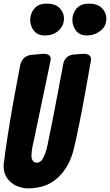

<svg xmlns="http://www.w3.org/2000/svg" viewBox="-49 -1018 605 1056"><path d="M429 -823Q389 -823 369 -849.5Q349 -876 349 -909Q349 -944 372 -971Q395 -998 440 -998Q488 -998 512 -973Q536 -948 536 -917Q536 -873 503 -848Q470 -823 429 -823ZM197 -823Q157 -823 137 -849.5Q117 -876 117 -909Q117 -943 139.5 -970.5Q162 -998 207 -998Q256 -998 279.5 -973Q303 -948 303 -917Q303 -878 274 -850.5Q245 -823 197 -823ZM105 18Q75 18 44 5Q13 -8 -8 -35.5Q-29 -63 -29 -104Q-29 -118 -28 -120Q-11 -259 26 -467L63 -664Q76 -709 121 -716L190 -722Q230 -722 230 -693Q230 -690 221 -646L137 -245Q124 -192 124 -160Q124 -144 132 -133.5Q140 -123 152 -123Q171 -123 183 -140Q201 -166 213 -223L216 -238Q233 -316 274 -533Q281 -576 291 -623L299 -668Q309 -712 355 -718L411 -722Q452 -722 452 -690L424 -532Q383 -305 356 -195Q332 -99 269 -40.5Q206 18 105 18Z"/></svg>

Font: Bangerz
Style: Bold
Weight: 700
Designer: vernon adams
Foundry: Vernon Adams
Version: Version 2.10;February 7, 2025;FontCreator 13.0.0.2683 64-bit